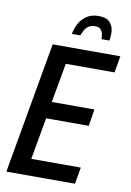

<svg xmlns="http://www.w3.org/2000/svg" viewBox="-95 -931 675 989"><g transform="rotate(10 242.5 -436.0)"><path d="M10 0 131 -687H485L470 -600H215L178 -394H401L387 -306H164L125 -87H384L369 0ZM219 -757Q224 -785 237.5 -811Q251 -837 276.5 -854.5Q302 -872 340 -872Q379 -872 396.5 -854.5Q414 -837 417.5 -811Q421 -785 415 -757H374Q374 -770 371.5 -783.5Q369 -797 360 -807Q351 -817 331 -817Q308 -817 294.5 -806.5Q281 -796 274 -782Q267 -768 263 -757Z"/></g></svg>

Font: Archivo ExtraCondensed Medium
Style: Italic
Weight: 500
Width: 2
Italic angle: -10°
Designer: Hector Gatti
Foundry: Omnibus-Type
Version: Version 2.001